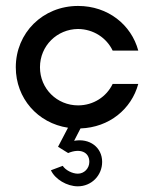

<svg xmlns="http://www.w3.org/2000/svg" viewBox="-20 -433 526 659"><path d="M248 -71.3C175.8 -71.3 117.2 -128.4 117.2 -202.1C117.2 -275.9 175.8 -333 248 -333.5C300.8 -333 345.7 -303.2 366.7 -259.3H454.6C430.7 -348.1 350.6 -412.6 248 -412.6C126.5 -412.6 34.2 -319.8 34.2 -202.1C34.2 -95.7 109.4 -10.3 213.4 5.4L179.2 70.8L213.9 92.3C254.4 75.2 286.6 88.4 286.6 122.6C286.6 145 269 163.1 247.1 163.1C228.5 163.1 205.1 151.4 195.3 136.2L154.8 151.4C168.9 182.1 209.5 206.5 247.1 206.5C293.9 206.5 330.6 169.4 330.6 122.6C330.6 72.8 287.6 40.5 234.4 50.3L256.3 7.8C355 4.4 431.2 -58.6 454.6 -145H366.7C345.7 -101.1 300.8 -71.3 248 -71.3Z"/></svg>

Font: Now Medium
Style: Regular
Weight: 500
Designer: Alfredo Marco Pradil
Foundry: Alfredo Marco Pradil
Version: Version 1.200;hotconv 1.0.109;makeotfexe 2.5.65596